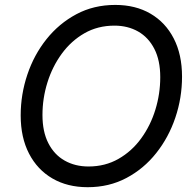

<svg xmlns="http://www.w3.org/2000/svg" viewBox="-20 -758 801 788"><path d="M339.8 10.3Q256.8 10.3 195.1 -25.6Q133.3 -61.5 99.1 -127.7Q64.9 -193.8 64.9 -284.2Q64.9 -370.6 92.3 -451.9Q119.6 -533.2 170.9 -597.4Q222.2 -661.6 293.5 -699.7Q364.7 -737.8 453.1 -737.8Q536.1 -737.8 597.7 -701.9Q659.2 -666 693.1 -600.1Q727.1 -534.2 727.1 -443.4Q727.1 -356.4 699.7 -275.4Q672.4 -194.3 621.3 -129.9Q570.3 -65.4 499 -27.6Q427.7 10.3 339.8 10.3ZM343.3 -74.7Q411.6 -74.7 466.3 -106Q521 -137.2 559.3 -189.9Q597.7 -242.7 617.7 -307.9Q637.7 -373 637.7 -441.4Q637.7 -510.3 613.5 -557.4Q589.4 -604.5 546.9 -628.7Q504.4 -652.8 449.7 -652.8Q381.3 -652.8 326.7 -621.6Q272 -590.3 233.4 -537.4Q194.8 -484.4 174.6 -419.4Q154.3 -354.5 154.3 -286.1Q154.3 -217.3 178.5 -170.2Q202.6 -123 245.4 -98.9Q288.1 -74.7 343.3 -74.7Z"/></svg>

Font: Inter 18pt
Style: Italic
Weight: 400
Italic angle: -9.3988°
Designer: Rasmus Andersson
Foundry: rsms
Version: Version 4.001;git-66647c0bb